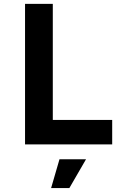

<svg xmlns="http://www.w3.org/2000/svg" viewBox="-20 -749 642 996"><path d="M109.9 -729H253.9V-127H562V0H109.9ZM288.6 77.1H426.3L339.8 226.6H245.1Z"/></svg>

Font: Hack
Style: Bold
Weight: 700
Monospace: yes
Designer: Christopher Simpkins
Foundry: Christopher Simpkins
Version: Version 2.017